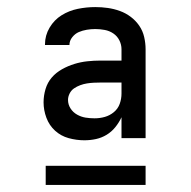

<svg xmlns="http://www.w3.org/2000/svg" viewBox="-20 -713 540 542"><path d="M218 -317Q196 -317 174 -323Q152 -329 135.5 -344Q119 -359 111 -380.5Q103 -402 103 -424Q103 -443 108.5 -461.5Q114 -480 126 -494Q138 -508 155 -517.5Q172 -527 190 -532.5Q208 -538 226.5 -540Q245 -542 264 -542H323V-574Q323 -587 317 -599Q311 -611 300 -618.5Q289 -626 275.5 -628.5Q262 -631 249 -631Q237 -631 225 -629Q213 -627 202.5 -622.5Q192 -618 184 -608Q176 -598 176 -586H107V-588Q107 -613 120 -635Q133 -657 154 -670Q175 -683 199.5 -688Q224 -693 249 -693Q267 -693 284.5 -690.5Q302 -688 318.5 -682Q335 -676 349 -665.5Q363 -655 373 -640.5Q383 -626 387 -608.5Q391 -591 391 -574V-323H323V-382Q316 -367 305.5 -354Q295 -341 281 -332.5Q267 -324 251 -320.5Q235 -317 218 -317ZM247 -379Q262 -379 276 -383Q290 -387 301.5 -396.5Q313 -406 318 -420Q323 -434 323 -449V-480H264Q254 -480 244.5 -479.5Q235 -479 225.5 -477.5Q216 -476 206.5 -472.5Q197 -469 189 -463.5Q181 -458 176.5 -449Q172 -440 172 -431Q172 -418 179 -407Q186 -396 197.5 -389.5Q209 -383 221.5 -381Q234 -379 247 -379ZM109 -191V-245H391V-191Z"/></svg>

Font: Huly
Style: Regular
Weight: 400
Designer: Belleve Invis
Foundry: Belleve Invis
Version: Version 33.2.5; ttfautohint (v1.8.4)